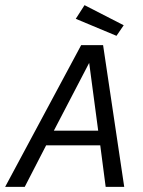

<svg xmlns="http://www.w3.org/2000/svg" viewBox="-41 -725 554 745"><path d="M0 0ZM274 -550 -21 0H55L138 -161H348L369 0H441L359 -550ZM168 -218 305 -481 340 -218ZM439 -627 411 -586 253 -652 287 -705Z"/></svg>

Font: Cambay Devanagari
Style: Italic
Weight: 400
Italic angle: -11°
Designer: Pooja Saxena
Foundry: Pooja Saxena
Version: Version 1.018;PS 001.018;hotconv 1.0.70;makeotf.lib2.5.58329